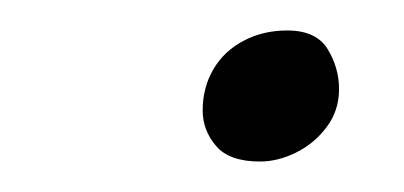

<svg xmlns="http://www.w3.org/2000/svg" viewBox="-20 -484 265 126"><path d="M150.5 -378Q130.5 -378 121.8 -388.2Q113 -398.5 113 -411.5Q113 -426.5 120 -438.5Q127 -450.5 139.8 -457.2Q152.5 -464 168.5 -464Q187.5 -464 195 -451.8Q202.5 -439.5 202.5 -425.5Q202.5 -411.5 194.5 -400.8Q186.5 -390 174.5 -384Q162.5 -378 150.5 -378Z"/></svg>

Font: Grandstander Thin
Style: Italic
Weight: 100
Italic angle: -15°
Designer: Tyler Finck
Foundry: Etcetera Type Co
Version: Version 1.200